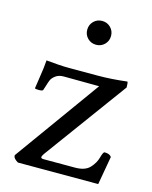

<svg xmlns="http://www.w3.org/2000/svg" viewBox="-99 -694 602 760"><g transform="rotate(15 202.0 -314.0)"><path d="M190.9 -544.4Q176.8 -558.6 176.8 -579.1Q176.8 -599.6 190.9 -613.8Q205.1 -627.9 225.6 -627.9Q246.1 -627.9 260.3 -613.8Q274.4 -599.6 274.4 -579.1Q274.4 -558.6 260.3 -544.4Q246.1 -530.3 225.6 -530.3Q205.1 -530.3 190.9 -544.4ZM143.6 -39.1H271.5Q312.5 -39.1 331.5 -59.6Q350.6 -80.1 356.9 -104Q363.3 -127.9 369.1 -127.9Q390.6 -127.9 397.5 -116.2L377 0H47.9Q28.3 -11.7 28.3 -22.5Q28.3 -25.4 29.3 -26.4L280.3 -375L134.8 -376Q115.2 -376 102.5 -366.7Q89.8 -357.4 85.4 -347.7Q81.1 -337.9 76.7 -322.8Q72.3 -307.6 70.3 -303.2Q68.4 -298.8 52.7 -298.8Q37.1 -298.8 37.1 -302.2Q37.1 -305.7 43.9 -348.1Q50.8 -390.6 52.7 -419.9Q110.4 -414.1 145.5 -414.1H264.6Q319.3 -414.1 383.8 -421.9Q386.7 -417 386.7 -398.4L138.7 -59.6Q131.8 -49.8 131.8 -44.4Q131.8 -39.1 143.6 -39.1Z"/></g></svg>

Font: CrimsonText-Roman
Style: Roman
Weight: 400
Version: Version 0.13